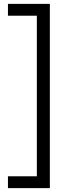

<svg xmlns="http://www.w3.org/2000/svg" viewBox="-20 -760 346 990"><path d="M21 149H170V-679H21V-740H237V210H21Z"/></svg>

Font: Georama
Style: Regular
Weight: 400
Designer: Jean-Baptiste Levee
Foundry: Production Type
Version: Version 1.000